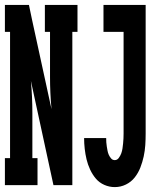

<svg xmlns="http://www.w3.org/2000/svg" viewBox="-28 -755 648 783"><path d="M-8 0V-110H13V-625H-8V-735H90L103 -673L182 -310Q179 -342 177.5 -375Q176 -408 176 -441V-625H155V-735H288V-625H267V0H190L98 -425Q101 -393 102.5 -360Q104 -327 104 -294V-110H125V0ZM440 8Q418 8 397.5 -1Q377 -10 363 -26.5Q349 -43 339.5 -63.5Q330 -84 325 -105Q320 -126 317.5 -148Q315 -170 315 -192H405Q405 -183 405.5 -174.5Q406 -166 407.5 -157.5Q409 -149 410.5 -140.5Q412 -132 415.5 -124Q419 -116 425 -109Q431 -102 440 -102Q450 -102 456.5 -111Q463 -120 466.5 -129.5Q470 -139 471.5 -149.5Q473 -160 474 -170Q475 -180 475.5 -190Q476 -200 476 -210V-625H394V-735H566V-210Q566 -187 564.5 -163.5Q563 -140 558 -117Q553 -94 544.5 -72Q536 -50 521.5 -31.5Q507 -13 485.5 -2.5Q464 8 440 8Z"/></svg>

Font: Iosevka Curly Slab XBdEx
Style: Regular
Weight: 800
Width: 7
Monospace: yes
Designer: Belleve Invis
Foundry: Belleve Invis
Version: Version 11.0.0; ttfautohint (v1.8.3)